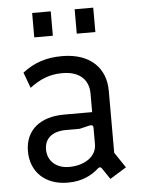

<svg xmlns="http://www.w3.org/2000/svg" viewBox="-52 -741 582 792"><g transform="rotate(-5 239.5 -345.0)"><path d="M342 -36 373 10 441 -32 398 -96V-353C398 -444 338 -512 218 -512C155 -512 103 -496 54 -458L78 -393C120 -425 161 -442 213 -442C287 -442 322 -403 322 -348V-271H206C107 -271 44 -221 44 -133C44 -48 103 10 197 10C258 10 297 -12 326 -38C332 -43 337 -43 342 -36ZM208 -54C154 -54 119 -87 119 -134C119 -181 153 -207 209 -207H265L307 -217C317 -219 322 -215 322 -207V-138C322 -87 272 -54 208 -54ZM287 -599H364V-700H287ZM111 -599H188V-700H111Z"/></g></svg>

Font: Finlandica
Style: Regular
Weight: 400
Designer: Niklas Ekholm, Juho Hiilivirta, Jaakko Suomalainen
Foundry: Helsinki Type Studio
Version: Version 2.000;Glyphs 3.2 (3202)